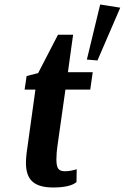

<svg xmlns="http://www.w3.org/2000/svg" viewBox="-20 -820 553 851"><path d="M391 -500 380 -423H270L235 -176Q230 -144 230 -113Q230 -83 238.5 -72Q247 -61 267 -61Q281 -61 294.5 -63.5Q308 -66 314 -68L320 -70L319 -13Q291 11 215 11Q154 11 124.5 -14.5Q95 -40 95 -98Q95 -118 98 -142L137 -423H89L98 -483L149 -496L237 -666H304L281 -500ZM424 -800 513 -786 412 -552 365 -556Z"/></svg>

Font: Arsenal
Style: Bold Italic
Weight: 700
Italic angle: -9°
Designer: Andrij Shevchenko
Foundry: Stairsfor.com
Version: Version 1.000